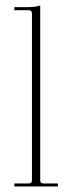

<svg xmlns="http://www.w3.org/2000/svg" viewBox="-20 -677 262 697"><path d="M32 0V-11H84Q96 -11 96 -23V-628Q96 -640 84 -640H32V-651H77Q108 -651 126 -657V-23Q126 -11 138 -11H190V0Z"/></svg>

Font: Arapey Thin-Display
Style: Regular
Weight: 100
Designer: Eduardo Rodriguez Tunni
Foundry: Eduardo Rodriguez Tunni
Version: Version 4.000